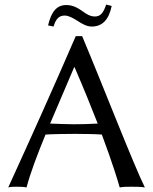

<svg xmlns="http://www.w3.org/2000/svg" viewBox="-20 -816 669 839"><path d="M179 -228C204 -230 274 -231 308 -231C346 -231 401 -230 425 -228C474 -97 497 -19 503 3C520 0 536 0 553 0C570 0 596 0 613 3C563 -98 431 -439 339 -658H311C215 -436 117 -218 16 3C28 0 40 0 51 0C62 0 84 0 96 3C112 -58 143 -141 179 -228ZM407 -276C374 -274 333 -273 303 -273C274 -273 221 -275 199 -276L304 -522H306C347 -427 380 -345 407 -276ZM394 -744C375 -744 358 -754 342 -766C322 -780 300 -794 270 -794C227 -794 204 -764 190 -705L214 -700C224 -733 237 -748 263 -748C280 -748 299 -737 317 -726C338 -712 359 -700 381 -700C427 -700 456 -730 468 -790L444 -796C430 -754 416 -744 394 -744Z"/></svg>

Font: Libertinus Sans
Style: Regular
Weight: 400
Designer: Philipp H. Poll, Khaled Hosny
Foundry: Caleb Maclennan
Version: Version 7.050;RELEASE